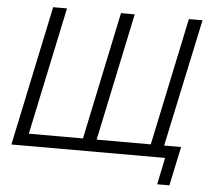

<svg xmlns="http://www.w3.org/2000/svg" viewBox="-57 -772 1084 971"><g transform="rotate(5 485.5 -287.0)"><path d="M775.9 136.2 804.2 0H23.9L173.8 -710H244.1L106.9 -62H381.8L518.1 -710H587.9L451.2 -62H726.1L862.8 -710H932.1L793.9 -62H879.9L837.9 136.2Z"/></g></svg>

Font: Rawline
Style: Italic
Weight: 400
Italic angle: -12°
Designer: Matt McInerney, Pablo Impallari, Rodrigo Fuenzalida
Foundry: Matt McInerney, Pablo Impallari, Rodrigo Fuenzalida
Version: Version 4.020;PS 004.020;hotconv 1.0.88;makeotf.lib2.5.64775